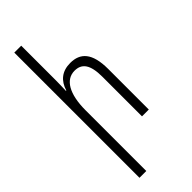

<svg xmlns="http://www.w3.org/2000/svg" viewBox="-314 -802 1078 1078"><g transform="rotate(-45 225.5 -263.0)"><path d="M128 -760H73V234H127V-248C127 -378 170 -449 240 -449C297 -449 327 -412 327 -314V0H381V-322C381 -450 333 -497 254 -497C187 -497 147 -462 129 -403H126C127 -432 128 -459 128 -487Z"/></g></svg>

Font: Noto Sans Armenian Condensed Light
Style: Regular
Weight: 300
Width: 3
Designer: Monotype Design Team
Foundry: Monotype Imaging Inc.
Version: Version 2.008